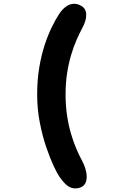

<svg xmlns="http://www.w3.org/2000/svg" viewBox="-20 -792 659 1041"><path d="M420.5 222.5Q412 226.5 403.5 228Q395 229.5 387.5 229.5Q362.5 229.5 341.5 211.5Q320.5 193.5 300.5 163.5Q290 148.5 270.8 107.5Q251.5 66.5 231 6.8Q210.5 -53 196 -126.5Q181.5 -200 181.5 -280Q181.5 -360 193 -427.2Q204.5 -494.5 222.5 -549Q240.5 -603.5 261 -645.2Q281.5 -687 300.5 -716Q317.5 -742 338.5 -756.8Q359.5 -771.5 382 -771.5Q399.5 -771.5 416.5 -762.5Q447.5 -747.5 447.5 -710.5Q447.5 -679 425.5 -638.5Q411 -612 395.2 -576Q379.5 -540 366 -495Q352.5 -450 344 -396Q335.5 -342 335.5 -280Q335.5 -218 343.8 -164.2Q352 -110.5 365.5 -65.2Q379 -20 394.5 16Q410 52 424.5 78.5Q436 99.5 443 122.8Q450 146 450 166.5Q450 186 442.8 201Q435.5 216 420.5 222.5Z"/></svg>

Font: Sono Monospace
Style: Bold
Weight: 700
Designer: Tyler Finck
Foundry: Tyler Finck
Version: Version 2.112